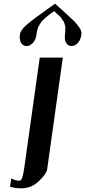

<svg xmlns="http://www.w3.org/2000/svg" viewBox="-20 -812 461 1040"><path d="M273.4 -752Q271.5 -750 258.8 -741.2Q246.1 -732.4 244.1 -730.5Q242.2 -728.5 232.4 -720.7Q222.7 -712.9 220.2 -710.4Q217.8 -708 210.4 -700.7Q203.1 -693.4 200.7 -688.5Q198.2 -683.6 192.9 -675.8Q187.5 -668 185.5 -661.1Q183.6 -654.3 181.2 -645Q178.7 -635.7 177.7 -625Q173.8 -595.7 157.7 -579.1Q141.6 -562.5 124 -562.5Q105.5 -562.5 94.7 -579.1Q84 -595.7 87.9 -625Q90.8 -649.4 126.5 -679.7Q162.1 -710 244.1 -767.6Q266.6 -783.2 278.3 -792Q290 -781.2 313 -760.7Q335.9 -740.2 345.7 -731Q355.5 -721.7 372.1 -706.5Q388.7 -691.4 395 -682.6Q401.4 -673.8 409.7 -662.6Q418 -651.4 419.9 -642.6Q421.9 -633.8 420.9 -625Q417 -595.7 401.4 -579.1Q385.7 -562.5 367.2 -562.5Q349.6 -562.5 338.9 -579.1Q328.1 -595.7 332 -625Q333 -635.7 333.5 -645Q334 -654.3 334 -661.1Q334 -668 331.5 -676.3Q329.1 -684.6 328.1 -688.5Q327.1 -692.4 321.3 -700.2Q315.4 -708 314.9 -710.4Q314.5 -712.9 306.2 -721.2Q297.9 -729.5 296.4 -730.5Q294.9 -731.4 284.7 -741.2Q274.4 -751 273.4 -752ZM320.3 -500 235.4 105.5Q231.4 129.9 190.9 168.9Q150.4 208 95.7 208Q59.6 208 34.2 199.2L41 154.3Q64.5 167 86.9 167Q101.6 167 111.3 97.7L195.3 -500Z"/></svg>

Font: okolaks
Style: BoldItalic
Weight: 600
Width: 8
Italic angle: -8°
Version: Version 000.6.0